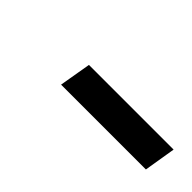

<svg xmlns="http://www.w3.org/2000/svg" viewBox="13 -912 440 440"><g transform="rotate(45 232.5 -692.5)"><path d="M445.8 -731.4 433.1 -654.3H158.2L171.4 -731.4Z"/></g></svg>

Font: Inter Medium
Style: Italic
Weight: 500
Italic angle: -9.3988°
Designer: Rasmus Andersson
Foundry: rsms
Version: Version 4.001;git-66647c0bb